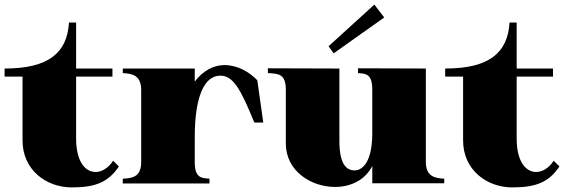

<svg xmlns="http://www.w3.org/2000/svg" viewBox="-23 -798 2456 835"><path d="M-3 -465H75V-187C75 -59 178 17 289 17C393 17 448 -6 494 -74L469 -99C449 -68 420 -50 393 -50C349 -50 308 -93 308 -196V-465H466V-500H308V-700H277C269 -567 187 -500 -3 -500Z M824 -93V-202C824 -374 864 -469 935 -469C991 -469 1023 -412 1083 -265H1122L1096 -449C1060 -486 1010 -515 952 -515C908 -515 859 -491 824 -443V-500H511V-480C550 -478 591 -472 591 -407V-93C591 -26 549 -23 511 -21V0H888V-21C852 -23 824 -25 824 -93Z M1434 15C1499 15 1563 -12 1596 -76V-1H1909V-21C1870 -23 1829 -29 1829 -94V-500L1534 -501V-480C1569 -478 1596 -476 1596 -408V-214C1595 -96 1555 -57 1519 -57C1484 -57 1453 -83 1453 -185V-500L1142 -501V-480C1189 -478 1220 -476 1220 -408V-174C1220 -54 1330 15 1434 15ZM1648 -722 1605 -778 1406 -597 1428 -566Z M1913 -465H1991V-187C1991 -59 2094 17 2205 17C2309 17 2364 -6 2410 -74L2385 -99C2365 -68 2336 -50 2309 -50C2265 -50 2224 -93 2224 -196V-465H2382V-500H2224V-700H2193C2185 -567 2103 -500 1913 -500Z"/></svg>

Font: Sprat Black
Style: Regular
Weight: 900
Designer: Ethan Nakache
Foundry: Collletttivo
Version: Version 2.000;Glyphs 3.2 (3217)